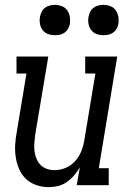

<svg xmlns="http://www.w3.org/2000/svg" viewBox="-20 -763 540 791"><path d="M180 8Q154 8 129.5 -0.5Q105 -9 87 -26Q69 -43 59 -66Q49 -89 45 -114.5Q41 -140 42.5 -166.5Q44 -193 49 -219L89 -460H48V-530H179L125 -208Q123 -191 121.5 -174Q120 -157 122 -141Q124 -125 130 -110Q136 -95 146.5 -84Q157 -73 172.5 -67.5Q188 -62 204 -62Q227 -62 249.5 -71Q272 -80 288.5 -98Q305 -116 314 -138Q323 -160 327 -183L373 -460H331V-530H463L387 -70H428V0H296L309 -74Q299 -56 285.5 -40.5Q272 -25 255 -13Q238 -1 218.5 3.5Q199 8 180 8ZM406 -618Q391 -618 377.5 -623Q364 -628 355.5 -639.5Q347 -651 344.5 -665.5Q342 -680 345 -695Q347 -705 352 -715Q357 -725 366 -731.5Q375 -738 385.5 -740.5Q396 -743 406 -743Q421 -743 435 -737.5Q449 -732 457 -720.5Q465 -709 467.5 -694.5Q470 -680 468 -665Q466 -655 460.5 -645Q455 -635 446 -628.5Q437 -622 426.5 -620Q416 -618 406 -618ZM206 -618Q191 -618 177.5 -623Q164 -628 155.5 -639.5Q147 -651 144.5 -665.5Q142 -680 145 -695Q147 -705 152 -715Q157 -725 166 -731.5Q175 -738 185.5 -740.5Q196 -743 206 -743Q221 -743 235 -737.5Q249 -732 257 -720.5Q265 -709 267.5 -694.5Q270 -680 268 -665Q266 -655 260.5 -645Q255 -635 246 -628.5Q237 -622 226.5 -620Q216 -618 206 -618Z"/></svg>

Font: Iosevka Slab Oblique
Style: Regular
Weight: 400
Italic angle: -9°
Monospace: yes
Designer: Belleve Invis
Foundry: Belleve Invis
Version: Version 11.1.1; ttfautohint (v1.8.3)